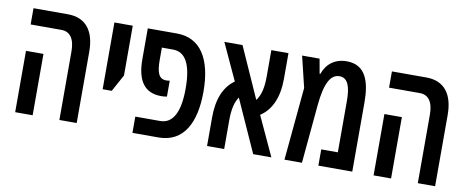

<svg xmlns="http://www.w3.org/2000/svg" viewBox="-57 -845 2637 1082"><g transform="rotate(10 1262.0 -303.5)"><path d="M316 0H415V-407C415 -528 362 -595 260 -595H63V-502H239C287 -502 316 -467 316 -392ZM63 0H163V-351H63Z M526 -213H578L631 -310V-595H526Z M734 0H883C1027 0 1088 -121 1088 -297C1088 -485 1019 -595 884 -595H717V-419C717 -295 762 -232 857 -232C871 -232 877 -233 890 -235V-326C884 -325 879 -324 871 -324C827 -324 814 -359 814 -434V-502H878C948 -502 986 -438 986 -298C986 -159 947 -93 876 -93H734Z M1161 0H1259V-166C1259 -226 1269 -270 1290 -300L1425 0H1529L1425 -225C1489 -267 1522 -343 1522 -448V-595H1424V-445C1424 -380 1413 -334 1389 -304L1259 -595H1155L1252 -385C1191 -342 1161 -267 1161 -164Z M1854 -607C1787 -607 1740 -571 1719 -511H1715L1700 -595H1600L1643 -417L1604 0H1704L1735 -336C1747 -463 1778 -517 1828 -517C1878 -517 1893 -465 1893 -386V-93H1798V0H1992V-395C1992 -516 1962 -607 1854 -607Z M2367 0H2466V-407C2466 -528 2413 -595 2311 -595H2114V-502H2290C2338 -502 2367 -467 2367 -392ZM2114 0H2214V-351H2114Z"/></g></svg>

Font: Noto Sans Hebrew ExtraCondensed Medium
Style: Regular
Weight: 500
Width: 2
Designer: Monotype Design Team
Foundry: Monotype Imaging Inc.
Version: Version 2.004